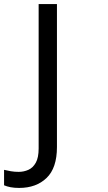

<svg xmlns="http://www.w3.org/2000/svg" viewBox="-98 -734 531 944"><path d="M-4 190Q-28 190 -46 186.5Q-64 183 -78 177V101Q-62 105 -44 108Q-26 111 -6 111Q19 111 41.5 101Q64 91 78 66Q92 41 92 -4V-714H182V-11Q182 92 131 141Q80 190 -4 190Z"/></svg>

Font: Noto Sans IKEA
Style: Regular
Weight: 400
Designer: Monotype Design Team
Foundry: Monotype Imaging Inc.
Version: Version 2.001